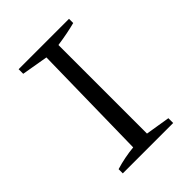

<svg xmlns="http://www.w3.org/2000/svg" viewBox="-160 -600 679 679"><g transform="rotate(-45 179.5 -260.5)"><path d="M53 0V-21Q76 -28 99 -32.5Q122 -37 144 -39L152 -481L53 -498V-521H305V-500Q286 -495 263.5 -490.5Q241 -486 213 -482V-39L305 -24V0Z"/></g></svg>

Font: Piazzolla SC Light
Style: Regular
Weight: 300
Designer: Juan Pablo del Peral
Foundry: Huerta Tipografica
Version: Version 1.330